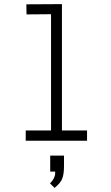

<svg xmlns="http://www.w3.org/2000/svg" viewBox="-20 -684 540 933"><path d="M109 -614 108 -663 281 -664V-50H403V0H105V-50H228V-615ZM223 207Q248 182 248 158V150H224V72H291V123Q291 162 282.5 184Q274 206 245 229Z"/></svg>

Font: Lekton
Style: Regular
Weight: 400
Designer: Paolo Mazzetti, Luciano Perondi, Raffaele Flato, Elena Papassissa, Emilio Macchia, Michela Povoleri, Tobias Seemiller, R
Version: Version 34.000